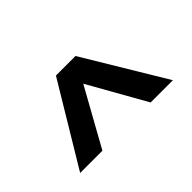

<svg xmlns="http://www.w3.org/2000/svg" viewBox="-52 -1062 719 719"><g transform="rotate(-45 307.5 -702.0)"><path d="M255.9 -862.6H359.5L553.3 -540.5H435.4L306.7 -768.7L180 -540.5H62.1Z"/></g></svg>

Font: Fira Code Fixed Medium
Style: Regular
Weight: 500
Monospace: yes
Designer: Carrois Corporate, Edenspiekermann AG, Nikita Prokopov
Foundry: Carrois Corporate, Edenspiekermann AG, Nikita Prokopov
Version: Version 5.002